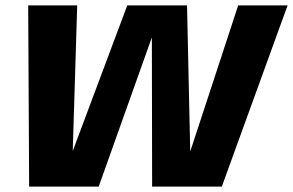

<svg xmlns="http://www.w3.org/2000/svg" viewBox="-20 -695 1091 715"><path d="M88.5 0H347.5L551.5 -572.5H545.5L546.5 0H806L1051 -675H867L679.5 -103.5H689L676.5 -675H454L240 -103.5H250L267.5 -675H85Z"/></svg>

Font: Anybody UltraCondensed Thin
Style: Bold Italic
Weight: 700
Italic angle: -10°
Version: Version 1.111